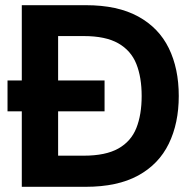

<svg xmlns="http://www.w3.org/2000/svg" viewBox="-20 -720 746 740"><path d="M9 -291V-410H383V-291ZM64 0V-700H311Q433 -700 512.5 -656.5Q592 -613 630.5 -534.5Q669 -456 669 -350Q669 -245 630.5 -166Q592 -87 512.5 -43.5Q433 0 310 0ZM204 -120H303Q387 -120 436 -147.5Q485 -175 505.5 -226.5Q526 -278 526 -350Q526 -422 505.5 -473.5Q485 -525 436 -553Q387 -581 303 -581H204Z"/></svg>

Font: DM Sans 9pt 36pt ExtraBold
Style: Regular
Weight: 800
Version: Version 4.004;gftools[0.9.30]